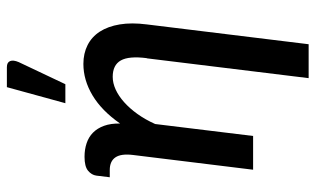

<svg xmlns="http://www.w3.org/2000/svg" viewBox="-208 -584 961 586"><g transform="rotate(-90 273.0 -291.5)"><path d="M24.5 0ZM430.5 169.5H327L387.5 -324.5H388Q395 -379 381 -403.8Q367 -428.5 331 -428.5Q312 -428.5 292.2 -419.5Q272.5 -410.5 253.5 -393.5Q234.5 -376.5 217.5 -352.8Q200.5 -329 187 -299L150.5 0H47.5L92.5 -366.5Q97 -403 85.2 -420.2Q73.5 -437.5 46.5 -437.5H24.5L29.5 -478.5Q31.5 -493 44.5 -503.8Q57.5 -514.5 87 -514.5Q109.5 -514.5 128.2 -508.2Q147 -502 160.5 -488.8Q174 -475.5 181.5 -455Q189 -434.5 188.5 -406Q227.5 -462 274.2 -490Q321 -518 370.5 -518Q402.5 -518 427.8 -505.2Q453 -492.5 469 -467.8Q485 -443 491 -407Q497 -371 491 -324.5ZM250.5 -573 299.5 -751.5H360.5Q375 -751.5 379 -741.8Q383 -732 376 -715.5L308.5 -573Z"/></g></svg>

Font: Lato Semibold
Style: Italic
Weight: 600
Italic angle: -7°
Designer: Lukasz Dziedzic
Foundry: tyPoland Lukasz Dziedzic
Version: Version 2.006; 2014-01-15